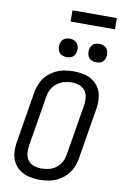

<svg xmlns="http://www.w3.org/2000/svg" viewBox="-119 -1206 813 1279"><g transform="rotate(10 288.0 -567.0)"><path d="M241 8Q273 8 305 2.5Q337 -3 367 -18.5Q397 -34 421 -59Q445 -84 458.5 -114.5Q472 -145 477 -176L534 -521Q540 -557 537.5 -592.5Q535 -628 519 -658Q503 -688 475.5 -708Q448 -728 414 -735.5Q380 -743 344 -743Q313 -743 280.5 -737.5Q248 -732 218 -716.5Q188 -701 164 -676.5Q140 -652 126.5 -621Q113 -590 108 -559L51 -214Q45 -178 47.5 -142.5Q50 -107 66 -77Q82 -47 109.5 -27.5Q137 -8 171.5 0Q206 8 241 8ZM243 -68Q216 -68 191.5 -76Q167 -84 152 -104Q137 -124 134 -149.5Q131 -175 135 -202L192 -547Q196 -572 208.5 -596Q221 -620 243.5 -637Q266 -654 291.5 -661Q317 -668 343 -668Q369 -668 393.5 -659.5Q418 -651 433 -631.5Q448 -612 451 -586Q454 -560 450 -534L393 -189Q389 -163 376.5 -139Q364 -115 342 -98Q320 -81 294 -74.5Q268 -68 243 -68ZM479 -828Q493 -828 506.5 -832.5Q520 -837 529 -849Q538 -861 540 -875Q544 -895 538.5 -914Q533 -933 516 -943Q499 -953 479 -953Q465 -953 451.5 -948Q438 -943 429 -931Q420 -919 418 -905Q415 -885 420.5 -866Q426 -847 442.5 -837.5Q459 -828 479 -828ZM279 -828Q293 -828 306.5 -832.5Q320 -837 329 -849Q338 -861 340 -875Q344 -895 338.5 -914Q333 -933 316 -943Q299 -953 279 -953Q265 -953 251.5 -948Q238 -943 229 -931Q220 -919 218 -905Q215 -885 220.5 -866Q226 -847 242.5 -837.5Q259 -828 279 -828ZM264 -1066H564V-1142H264Z"/></g></svg>

Font: Iosevka Sparkle Oblique
Style: Regular
Weight: 400
Italic angle: -9°
Designer: Belleve Invis
Foundry: Belleve Invis
Version: Version 4.5.0; ttfautohint (v1.8.3)